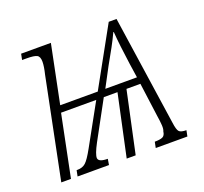

<svg xmlns="http://www.w3.org/2000/svg" viewBox="-99 -650 810 764"><g transform="rotate(-20 306.0 -268.0)"><path d="M123 -425Q127 -441 129 -454.5Q131 -468 131 -477Q131 -499 119.5 -505Q108 -511 76 -511H57L62 -536H188L138 -290H297L433 -536H466L534 -72Q538 -41 545.5 -33Q553 -25 576 -25L571 0H437L442 -25Q465 -25 475.5 -30Q486 -35 488 -52Q492 -60 491 -77Q490 -94 486 -119L467 -261H408L352 0H314L370 -261H312L225 -101Q202 -58 203 -42Q205 -25 243 -25L239 0H106L111 -25H115Q136 -25 149.5 -37Q163 -49 185 -89L280 -261H131L78 0H37ZM329 -290H463L454 -351Q448 -393 444 -428Q440 -463 438 -491H436Q423 -463 408.5 -436.5Q394 -410 372 -371Z"/></g></svg>

Font: Noto Serif SemiCondensed ExtraLight
Style: Italic
Weight: 200
Width: 4
Italic angle: -12°
Designer: Monotype Design Team
Foundry: Monotype Imaging Inc.
Version: Version 2.013